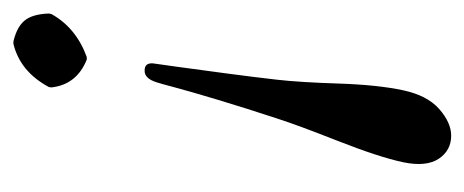

<svg xmlns="http://www.w3.org/2000/svg" viewBox="-228 -252 708 293"><g transform="rotate(-90 126.5 -105.0)"><path d="M66.4 229Q43.9 229 31.2 210Q18.6 190.9 25.9 155.8Q33.7 119.1 58.3 56.4Q83 -6.3 92.8 -37.1Q108.4 -84.5 121.1 -126.7Q133.8 -168.9 139.9 -191.9Q146 -214.8 147.5 -219.2Q153.3 -239.3 166 -238.8Q177.7 -238.8 176.8 -226.1Q175.8 -219.7 171.4 -187.7Q167 -155.8 161.4 -113.5Q155.8 -71.3 151.9 -37.1Q147.9 -2.4 146 57.4Q144 117.2 135.7 155.8Q127.9 192.4 107.2 210.7Q86.4 229 66.4 229ZM252.9 -384.8 252 -380.9Q231 -343.3 186.5 -327.1H182.6Q144.5 -342.3 140.1 -380.9L140.6 -384.8Q164.1 -428.7 206.5 -439H210.4Q232.9 -433.6 242.4 -421.6Q252 -409.7 252.9 -384.8Z"/></g></svg>

Font: Linux Biolinum
Style: Italic
Weight: 400
Italic angle: -12°
Designer: Philipp H. Poll
Foundry: Philipp H. Poll
Version: Version 1.1.3 ; ttfautohint (v0.9)